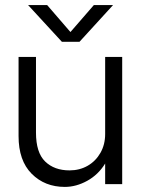

<svg xmlns="http://www.w3.org/2000/svg" viewBox="-20 -724 554 755"><path d="M292.5 -559.5H223.5L90.5 -704H165.5L257 -598L349 -704H424.5ZM121.5 -202.5Q121.5 -124 157.5 -89Q193.5 -54 253.5 -54Q293 -54 324.8 -72.2Q356.5 -90.5 375 -123Q393.5 -155.5 393.5 -197V-500H460.5V0H393.5V-81Q366.5 -37 323 -13Q279.5 11 235 11Q156 11 104.5 -40.8Q53 -92.5 53 -189V-500H121.5Z"/></svg>

Font: Overused Grotesk Book
Style: Regular
Weight: 375
Version: Version 0.004